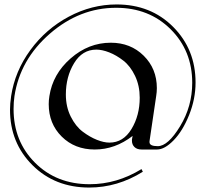

<svg xmlns="http://www.w3.org/2000/svg" viewBox="-20 -672 924 863"><path d="M413 -449Q350 -449 313 -388Q276 -327 276 -247Q276 -192 298 -148Q320 -104 352 -80Q384 -56 415.5 -43.5Q447 -31 472 -31Q534 -31 571 -92Q608 -153 608 -233Q608 -287 587 -331Q566 -375 534.5 -399.5Q503 -424 471 -436.5Q439 -449 413 -449ZM682 -240 652 -37V-33Q652 -15 689 -15Q735 -15 789.5 -104.5Q844 -194 844 -300Q844 -444 747 -540.5Q650 -637 502 -637Q338 -637 204 -520.5Q70 -404 45 -240Q41 -213 41 -182Q41 -37 137.5 59.5Q234 156 383 156Q505 156 616 88L622 100Q508 171 381 171Q227 171 126 70.5Q25 -30 25 -179Q25 -205 30 -240Q47 -352 116.5 -447Q186 -542 289 -597Q392 -652 504 -652Q658 -652 758.5 -551Q859 -450 859 -301Q859 -227 830 -155Q801 -83 760.5 -41.5Q720 0 686 0H616Q596 0 584.5 -11Q573 -22 573 -40Q573 -47 574 -50L576 -61Q497 0 406 0Q316 0 257.5 -58Q199 -116 199 -204Q199 -222 202 -240Q217 -339 297.5 -409.5Q378 -480 478 -480Q567 -480 626 -421.5Q685 -363 685 -276Q685 -258 682 -240Z"/></svg>

Font: kawoszeh
Style: Medium
Weight: 500
Version: Version 000.030